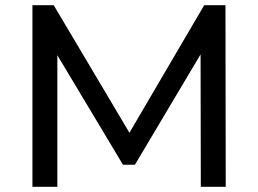

<svg xmlns="http://www.w3.org/2000/svg" viewBox="-20 -720 995 740"><path d="M105 0V-700H187L501 -171H457L767 -700H849L850 0H754L753 -549H776L500 -85H454L176 -549H201V0Z"/></svg>

Font: Montserrat Thin Medium
Style: Regular
Weight: 500
Version: Version 9.000